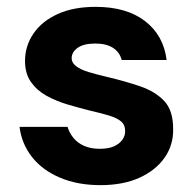

<svg xmlns="http://www.w3.org/2000/svg" viewBox="-20 -528 572 560"><path d="M273 12Q206 12 154.5 -10Q103 -32 73 -70.5Q43 -109 37 -158H177Q182 -141 194 -126Q206 -111 225.5 -102.5Q245 -94 270 -94Q297 -94 313 -101.5Q329 -109 337 -120.5Q345 -132 345 -145Q345 -164 333 -174Q321 -184 298 -191Q275 -198 244 -205Q212 -213 178 -223Q144 -233 116 -248.5Q88 -264 70.5 -288.5Q53 -313 53 -350Q53 -394 77.5 -430Q102 -466 148 -487Q194 -508 259 -508Q349 -508 403 -466.5Q457 -425 466 -353H335Q329 -376 309.5 -388.5Q290 -401 258 -401Q224 -401 206.5 -388.5Q189 -376 189 -358Q189 -345 202 -335Q215 -325 238 -318Q261 -311 291 -304Q346 -291 389.5 -276Q433 -261 459 -233.5Q485 -206 485 -152Q486 -105 460 -68Q434 -31 386.5 -9.5Q339 12 273 12Z"/></svg>

Font: DM Sans 24pt ExtraBold
Style: Regular
Weight: 800
Designer: Colophon Foundry, Jonny Pinhorn
Foundry: Colophon Foundry
Version: Version 4.004;gftools[0.9.30]